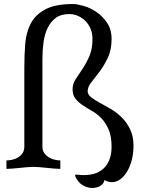

<svg xmlns="http://www.w3.org/2000/svg" viewBox="-20 -840 712 955"><path d="M499 56Q497 73 479.5 84Q462 95 439 95Q415 95 391 81Q367 67 353 34L357 28Q378 31 396 31Q434 31 460.5 20Q487 9 503.5 -10.5Q520 -30 527.5 -55.5Q535 -81 535 -110Q535 -162 520.5 -195.5Q506 -229 484.5 -251.5Q463 -274 438 -288Q413 -302 391.5 -316.5Q370 -331 355.5 -349Q341 -367 341 -396Q341 -423 356.5 -446.5Q372 -470 390.5 -497.5Q409 -525 424.5 -560.5Q440 -596 440 -646Q440 -673 431 -695.5Q422 -718 406 -734.5Q390 -751 369 -760.5Q348 -770 324 -770Q283 -770 257.5 -751Q232 -732 217 -701Q202 -670 196.5 -630Q191 -590 191 -547V-111Q191 -91 200.5 -78Q210 -65 223.5 -57Q237 -49 252.5 -45.5Q268 -42 280 -42V0Q268 0 250 -1.5Q232 -3 213 -5Q194 -7 176 -8.5Q158 -10 146 -10Q134 -10 116 -8.5Q98 -7 79 -5Q60 -3 42 -1.5Q24 0 12 0V-42Q25 -42 41 -45.5Q57 -49 70 -57Q83 -65 92 -78Q101 -91 101 -111V-507Q101 -566 105.5 -622.5Q110 -679 133 -723Q156 -767 205.5 -793.5Q255 -820 344 -820Q362 -820 394.5 -811Q427 -802 458 -781.5Q489 -761 512 -727.5Q535 -694 535 -646Q535 -592 516.5 -553Q498 -514 475.5 -484Q453 -454 434.5 -431Q416 -408 416 -386Q416 -370 433 -356.5Q450 -343 475 -329.5Q500 -316 530 -298.5Q560 -281 585 -256.5Q610 -232 627 -197.5Q644 -163 644 -115Q644 -79 636 -46.5Q628 -14 613.5 11Q599 36 579.5 51Q560 66 537 66Q519 66 499 56Z"/></svg>

Font: Milonga
Style: Regular
Weight: 400
Designer: Pablo Impallari, Brenda Gallo, Rodrigo Fuenzalida
Foundry: Pablo Impallari, Brenda Gallo, Rodrigo Fuenzalida
Version: Version 1.000; ttfautohint (v0.93) -l 8 -r 50 -G 200 -x 14 -